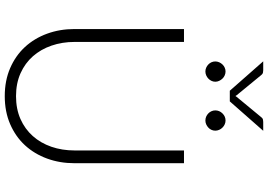

<svg xmlns="http://www.w3.org/2000/svg" viewBox="-172 -892 1072 767"><g transform="rotate(90 363.5 -508.0)"><path d="M95.5 0ZM363.5 -36.5Q414.5 -36.5 454.8 -54.2Q495 -72 523 -103.5Q551 -135 565.8 -177.8Q580.5 -220.5 580.5 -270V-707.5H631.5V-270Q631.5 -211.5 613 -160.8Q594.5 -110 559.8 -72.2Q525 -34.5 475.2 -13Q425.5 8.5 363.5 8.5Q301.5 8.5 251.8 -13Q202 -34.5 167.2 -72.2Q132.5 -110 114 -160.8Q95.5 -211.5 95.5 -270V-707.5H147V-270.5Q147 -221 161.8 -178.2Q176.5 -135.5 204.2 -104Q232 -72.5 272.2 -54.5Q312.5 -36.5 363.5 -36.5ZM224.5 -1024H260Q264 -1024 269.5 -1023Q275 -1022 279 -1016.5L359.5 -918.5L363 -913Q364 -914.5 365 -915.8Q366 -917 367 -918.5L448 -1016.5Q452 -1022 457.2 -1023Q462.5 -1024 466.5 -1024H502L384.5 -890.5H342ZM306 -832.5Q306 -824.5 302.5 -817.2Q299 -810 293.5 -804.8Q288 -799.5 280.5 -796.2Q273 -793 265 -793Q257 -793 249.8 -796.2Q242.5 -799.5 237 -804.8Q231.5 -810 228.2 -817.2Q225 -824.5 225 -832.5Q225 -840.5 228.2 -848Q231.5 -855.5 237 -861.2Q242.5 -867 249.8 -870.2Q257 -873.5 265 -873.5Q273 -873.5 280.5 -870.2Q288 -867 293.5 -861.2Q299 -855.5 302.5 -848Q306 -840.5 306 -832.5ZM501.5 -832.5Q501.5 -824.5 498.2 -817.2Q495 -810 489.2 -804.8Q483.5 -799.5 476.2 -796.2Q469 -793 461 -793Q452.5 -793 445.2 -796.2Q438 -799.5 432.5 -804.8Q427 -810 423.8 -817.2Q420.5 -824.5 420.5 -832.5Q420.5 -849 432.5 -861.2Q444.5 -873.5 461 -873.5Q469 -873.5 476.2 -870.2Q483.5 -867 489.2 -861.2Q495 -855.5 498.2 -848Q501.5 -840.5 501.5 -832.5Z"/></g></svg>

Font: Lato Light
Style: Regular
Weight: 300
Designer: Lukasz Dziedzic
Foundry: tyPoland Lukasz Dziedzic
Version: Version 2.007; 2014-02-27